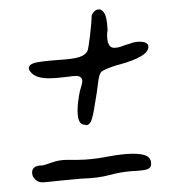

<svg xmlns="http://www.w3.org/2000/svg" viewBox="-20 -542 372 400"><path d="M137.7 -383.8Q151.4 -383.8 151.4 -373Q151.4 -367.2 146.5 -352.5Q141.6 -329.1 141.6 -311.5Q141.6 -282.2 156.2 -282.2H157.2Q158.2 -281.2 159.2 -281.2Q166 -281.2 169.9 -290Q173.8 -298.8 177.7 -325.2Q181.6 -346.7 184.6 -371.1Q186.5 -387.7 190.9 -392.1Q195.3 -396.5 214.8 -403.3Q222.7 -406.2 227.5 -407.2Q289.1 -423.8 289.1 -444.3Q289.1 -455.1 270.5 -455.1Q259.8 -455.1 248 -450.2Q243.2 -449.2 237.3 -446.8Q231.4 -444.3 226.6 -443.4Q221.7 -442.4 217.8 -442.4Q203.1 -442.4 203.1 -469.7Q203.1 -473.6 204.1 -478.5Q203.1 -505.9 197.3 -514.6Q192.4 -522.5 186.5 -522.5Q180.7 -522.5 176.3 -518.1Q171.9 -513.7 170.9 -508.8Q170.9 -496.1 167.5 -467.8Q164.1 -439.5 162.1 -435.5Q157.2 -426.8 144.5 -422.9Q131.8 -418.9 100.6 -417Q61.5 -414.1 50.8 -410.6Q40 -407.2 40 -399.4Q40 -395.5 46.9 -388.7Q57.6 -378.9 82 -378.9Q95.7 -378.9 114.7 -381.3Q133.8 -383.8 137.7 -383.8ZM120.1 -209Q103.5 -209 88.4 -203.6Q73.2 -198.2 68.4 -197.3H67.4Q46.9 -197.3 46.9 -182.6Q46.9 -179.7 47.9 -176.3Q48.8 -172.9 54.2 -167.5Q59.6 -162.1 69.3 -162.1Q72.3 -162.1 81.1 -163.1Q89.8 -164.1 108.4 -166Q127 -168 150.4 -169.9Q184.6 -170.9 207.5 -177.2Q230.5 -183.6 254.9 -185.5Q279.3 -186.5 287.1 -189.5Q294.9 -192.4 294.9 -200.2Q294.9 -211.9 286.1 -216.8Q277.3 -221.7 256.8 -221.7Q235.4 -221.7 202.1 -215.3Q168.9 -209 142.6 -209Q141.6 -209 138.7 -209Q135.7 -209 132.8 -209Q129.9 -209 127 -209Q124 -209 122.1 -209Q120.1 -209 120.1 -209Z"/></svg>

Font: 辰宇落雁體 Thin
Style: Regular
Weight: 100
Designer: Written by Liu, Wei-Chen; Created by Wang, Li-Yu.
Foundry: New Value
Version: Version 1.000